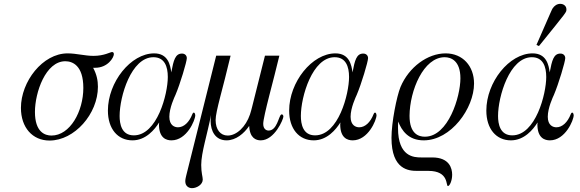

<svg xmlns="http://www.w3.org/2000/svg" viewBox="-20 -720 3022 1000"><path d="M89 -158C89 -56 149 12 238 12C368 12 490 -127 490 -268C490 -300 484 -332 465 -367H476C541 -367 573 -420 573 -438C573 -443 571 -449 564 -449C554 -449 523 -429 467 -429C422 -429 378 -442 332 -442C202 -442 89 -295 89 -158ZM162 -137C162 -239 218 -401 320 -401C357 -401 414 -380 414 -262C414 -140 345 -14 248 -14C214 -14 162 -32 162 -137Z M542 -144C542 -49 593 11 670 11C740 11 786 -46 808 -81H809C809 -78 808 -75 808 -72C808 0 847 11 873 11C953 11 997 -94 997 -120C997 -129 989 -142 982 -126C965 -82 937 -57 907 -57C889 -57 862 -67 862 -112C862 -158 889 -215 894 -226C918 -282 953 -399 953 -417C953 -432 942 -441 928 -441C893 -441 884 -407 872 -343C867 -382 855 -442 783 -442C661 -442 542 -292 542 -144ZM603 -116C603 -217 663 -422 779 -422C837 -422 854 -374 854 -319C854 -231 799 -15 677 -15C613 -15 603 -75 603 -116Z M945 224C945 252 966 260 980 260C1004 260 1036 242 1036 215C1036 201 1028 181 1028 139C1028 75 1060 -21 1079 -121C1078 -111 1077 -101 1077 -90C1077 -37 1102 11 1160 11C1209 11 1251 -25 1277 -63H1278C1281 0 1314 11 1338 11C1410 11 1456 -99 1456 -113C1456 -121 1450 -127 1444 -123C1431 -114 1423 -40 1379 -40C1368 -40 1351 -47 1351 -75C1351 -114 1407 -310 1435 -430H1360L1293 -163C1290 -150 1286 -137 1282 -124C1260 -59 1212 -14 1166 -14C1128 -14 1103 -45 1103 -95C1103 -140 1141 -259 1181 -430H1106L950 194C948 203 945 214 945 224Z M1486 -144C1486 -49 1537 11 1614 11C1684 11 1730 -46 1752 -81H1753C1753 -78 1752 -75 1752 -72C1752 0 1791 11 1817 11C1897 11 1941 -94 1941 -120C1941 -129 1933 -142 1926 -126C1909 -82 1881 -57 1851 -57C1833 -57 1806 -67 1806 -112C1806 -158 1833 -215 1838 -226C1862 -282 1897 -399 1897 -417C1897 -432 1886 -441 1872 -441C1837 -441 1828 -407 1816 -343C1811 -382 1799 -442 1727 -442C1605 -442 1486 -292 1486 -144ZM1547 -116C1547 -217 1607 -422 1723 -422C1781 -422 1798 -374 1798 -319C1798 -231 1743 -15 1621 -15C1557 -15 1547 -75 1547 -116Z M2019 -2C2019 165 2110 170 2153 170H2211C2320 170 2301 249 2313 249C2322 249 2335 221 2335 190C2335 157 2321 100 2231 100H2174C2136 100 2053 97 2053 -53C2053 -64 2053 -76 2054 -87C2072 -40 2107 11 2187 11C2329 11 2449 -156 2449 -285C2449 -376 2390 -442 2301 -442C2207 -442 2110 -371 2066 -267C2046 -218 2019 -82 2019 -2ZM2113 -117C2114 -249 2186 -422 2296 -422C2329 -422 2378 -404 2378 -312C2378 -217 2315 -8 2193 -8C2161 -8 2113 -22 2113 -117Z M2774 -486 2787 -480C2937 -666 2930 -655 2930 -672C2930 -689 2915 -700 2898 -700C2881 -700 2867 -690 2858 -676C2853 -667 2857 -676 2774 -486ZM2513 -144C2513 -49 2564 11 2641 11C2711 11 2757 -46 2779 -81H2780C2780 -78 2779 -75 2779 -72C2779 0 2818 11 2844 11C2924 11 2968 -94 2968 -120C2968 -129 2960 -142 2953 -126C2936 -82 2908 -57 2878 -57C2860 -57 2833 -67 2833 -112C2833 -158 2860 -215 2865 -226C2889 -282 2924 -399 2924 -417C2924 -432 2913 -441 2899 -441C2864 -441 2855 -407 2843 -343C2838 -382 2826 -442 2754 -442C2632 -442 2513 -292 2513 -144ZM2574 -116C2574 -217 2634 -422 2750 -422C2808 -422 2825 -374 2825 -319C2825 -231 2770 -15 2648 -15C2584 -15 2574 -75 2574 -116Z"/></svg>

Font: CMU Serif
Style: Italic
Weight: 500
Italic angle: -14.04°
Version: Version 0.7.0